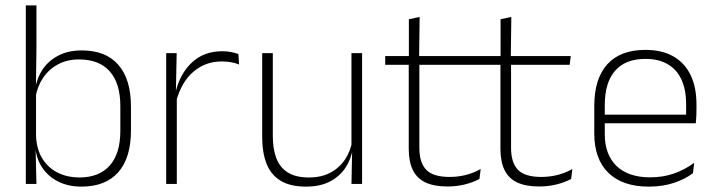

<svg xmlns="http://www.w3.org/2000/svg" viewBox="-20 -684 2658 714"><path d="M282.5 10Q234 10 196.5 -8.8Q159 -27.5 136.5 -61.5Q114 -95.5 111 -141H98L114 -177.5Q116.5 -126.5 138.8 -92.2Q161 -58 196.5 -41Q232 -24 275 -24Q348.5 -24 388 -68.2Q427.5 -112.5 427.5 -197.5V-289.5Q427.5 -374 388.2 -418.5Q349 -463 273.5 -463Q230.5 -463 196.8 -445.2Q163 -427.5 141.2 -396Q119.5 -364.5 112 -322.5L99.5 -354H111Q117 -393.5 138.5 -425.8Q160 -458 196.8 -477.2Q233.5 -496.5 284.5 -496.5Q373.5 -496.5 420.2 -442.8Q467 -389 467 -287.5V-199Q467 -97 419.8 -43.5Q372.5 10 282.5 10ZM76 0V-664H115.5V-497.5L113.5 -358.5L114 -347V-140L112.5 -126.5L115.5 0Z M634.5 -305 621.5 -334 632 -337.5Q648.5 -409.5 693.5 -451.5Q738.5 -493.5 806.5 -493.5Q826 -493.5 841 -490.2Q856 -487 866.5 -483L869 -444Q856.5 -449.5 840 -452.5Q823.5 -455.5 804 -455.5Q744.5 -455.5 699.5 -417.5Q654.5 -379.5 634.5 -305ZM598 0V-486.5H637L634 -338L637.5 -334.5V0Z M994.5 -486.5V-178.5Q994.5 -130.5 1007.5 -96Q1020.5 -61.5 1050 -42.8Q1079.5 -24 1129 -24Q1175 -24 1208.8 -42Q1242.5 -60 1263.2 -91.2Q1284 -122.5 1290.5 -162.5L1301.5 -130.5H1291.5Q1286 -93 1265 -60.8Q1244 -28.5 1207.2 -9.2Q1170.5 10 1118 10Q1059 10 1023 -12.2Q987 -34.5 971 -75.8Q955 -117 955 -175V-486.5ZM1326.5 -486.5V0H1287L1289.5 -123.5L1287 -125.5V-486.5Z M1645 9.5Q1593.5 9.5 1561.8 -5.8Q1530 -21 1515 -52.2Q1500 -83.5 1500 -130.5V-459H1539.5V-134.5Q1539.5 -79 1565.2 -52.5Q1591 -26 1652 -26Q1682.5 -26 1711.8 -33.2Q1741 -40.5 1767.5 -55.5L1763 -18.5Q1740 -6 1708.8 1.8Q1677.5 9.5 1645 9.5ZM1412.5 -443V-475.5H1761.5L1757.5 -443ZM1500.5 -469.5V-612.5L1540.5 -621L1538.5 -469.5Z M1986 9.5Q1934.5 9.5 1902.8 -5.8Q1871 -21 1856 -52.2Q1841 -83.5 1841 -130.5V-459H1880.5V-134.5Q1880.5 -79 1906.2 -52.5Q1932 -26 1993 -26Q2023.5 -26 2052.8 -33.2Q2082 -40.5 2108.5 -55.5L2104 -18.5Q2081 -6 2049.8 1.8Q2018.5 9.5 1986 9.5ZM1753.5 -443V-475.5H2102.5L2098.5 -443ZM1841.5 -469.5V-612.5L1881.5 -621L1879.5 -469.5Z M2393 10Q2295 10 2242.5 -41.2Q2190 -92.5 2190 -187V-290.5Q2190 -391.5 2238.5 -445Q2287 -498.5 2380 -498.5Q2442 -498.5 2484.2 -474.2Q2526.5 -450 2548.2 -404.8Q2570 -359.5 2570 -295.5V-278Q2570 -265.5 2569.5 -252.8Q2569 -240 2567.5 -225.5H2531Q2531.5 -245.5 2531.5 -263.2Q2531.5 -281 2531.5 -296Q2531.5 -350.5 2514.2 -388Q2497 -425.5 2463.2 -445.2Q2429.5 -465 2380 -465Q2306 -465 2267.5 -421Q2229 -377 2229 -293V-245V-239V-184.5Q2229 -147 2240 -117.5Q2251 -88 2272.2 -67.2Q2293.5 -46.5 2325 -35.5Q2356.5 -24.5 2398 -24.5Q2445 -24.5 2485.5 -38.5Q2526 -52.5 2561.5 -78.5L2557 -40Q2526.5 -17 2484.8 -3.5Q2443 10 2393 10ZM2210 -225.5V-257.5H2557.5V-225.5Z"/></svg>

Font: Anek Odia Medium ExtraLight
Style: Regular
Weight: 250
Version: Version 1.003